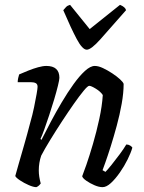

<svg xmlns="http://www.w3.org/2000/svg" viewBox="-20 -772 595 792"><path d="M130 0Q118 0 98.5 -8.5Q79 -17 62.5 -28Q46 -39 43 -46Q47 -61 56.5 -94Q66 -127 79 -172Q92 -217 105 -267Q114 -298 120.5 -329.5Q127 -361 131 -384Q135 -407 135 -414Q135 -425 127.5 -429Q120 -433 107 -433H53Q53 -441 55 -450Q57 -459 59 -465Q75 -472 96 -480.5Q117 -489 137 -494.5Q157 -500 171 -500Q225 -500 225 -451Q225 -443 219 -418.5Q213 -394 203.5 -362Q194 -330 183 -297Q172 -264 162.5 -237.5Q153 -211 147 -199L151 -195Q168 -229 189.5 -269.5Q211 -310 235 -350.5Q259 -391 283.5 -425Q308 -459 330.5 -479.5Q353 -500 371 -500Q386 -500 405 -491Q424 -482 443 -469.5Q462 -457 475 -445Q488 -433 490 -426Q490 -389 482 -344Q474 -299 461.5 -253Q449 -207 436.5 -167.5Q424 -128 414.5 -101.5Q405 -75 403 -70L415 -63Q424 -72 440.5 -92.5Q457 -113 474 -136Q491 -159 501 -176Q510 -176 517 -171.5Q524 -167 526 -163Q520 -142 506.5 -114.5Q493 -87 474.5 -60.5Q456 -34 437.5 -17Q419 0 403 0Q388 0 369.5 -8Q351 -16 336 -26.5Q321 -37 319 -45Q324 -57 336.5 -93Q349 -129 363.5 -178.5Q378 -228 389.5 -281Q401 -334 404 -380Q395 -394 375.5 -406Q356 -418 348 -418Q342 -418 325 -397.5Q308 -377 284.5 -343.5Q261 -310 235.5 -271Q210 -232 187 -194.5Q164 -157 150 -130Q140 -101 140 -69Q140 -56 142 -43Q144 -30 148 -15Q146 -12 141.5 -7.5Q137 -3 130 0ZM338 -567Q320 -567 296.5 -611Q273 -655 241 -730Q247 -737 252.5 -743Q258 -749 269 -752L350 -652L475 -752Q497 -743 500 -730Q435 -656 395.5 -611.5Q356 -567 338 -567Z"/></svg>

Font: Texturina
Style: Italic
Weight: 400
Italic angle: -11°
Designer: Guillermo Torres Carreño
Foundry: Omnibus-Type
Version: Version 1.002; ttfautohint (v1.8.3)